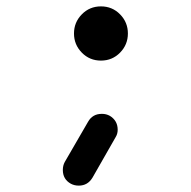

<svg xmlns="http://www.w3.org/2000/svg" viewBox="-20 -496 600 602"><path d="M236.5 -451Q261 -476 296.5 -476Q332 -476 356.5 -451Q381 -426 381 -391Q381 -356 356.5 -331Q332 -306 296.5 -306Q261 -306 236.5 -331Q212 -356 212 -391Q212 -426 236.5 -451ZM300 -139Q313 -139 324 -133Q349 -118 349 -89Q349 -76 342 -65L270 61Q255 86 227 86Q213 86 202 80Q177 66 177 37Q177 23 183 12Q256 -114 256 -114Q270 -139 299 -139Q300 -139 300 -139Z"/></svg>

Font: Brass Mono
Style: Regular
Weight: 400
Monospace: yes
Version: Version 1.100; ttfautohint (v1.8.3) -l 8 -r 50 -G 200 -x 14 